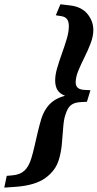

<svg xmlns="http://www.w3.org/2000/svg" viewBox="-101 -740 456 898"><path d="M322 -318 305.5 -264 278 -262.5Q256 -261.5 242 -255Q228 -248.5 219.2 -235.2Q210.5 -222 204 -200.5Q197 -178.5 194.5 -142Q192 -105.5 188.2 -65.5Q184.5 -25.5 174 7.5Q159.5 57 112.2 91.8Q65 126.5 -24.5 133.5L-81 137.5L-69.5 82.5L-42.5 80Q-7 77 13.2 58.2Q33.5 39.5 45 2Q53 -23.5 60 -54.5Q67 -85.5 74.8 -118.5Q82.5 -151.5 92 -183.5Q108 -233.5 140.2 -261Q172.5 -288.5 228 -297L224.5 -285.5Q199 -291.5 184 -302.2Q169 -313 163 -328.8Q157 -344.5 157 -364Q157 -390.5 166.8 -423.2Q176.5 -456 189 -490.8Q201.5 -525.5 211.2 -558.2Q221 -591 221 -617.5Q221 -638.5 212.8 -650Q204.5 -661.5 185.5 -664.5L160 -668.5L181.5 -720L228 -714.5Q281 -708 308.2 -674.5Q335.5 -641 335.5 -599.5Q335.5 -570.5 323 -537.5Q310.5 -504.5 294 -471.8Q277.5 -439 265.2 -409Q253 -379 253 -355Q253 -338 263 -329.2Q273 -320.5 295 -319.5Z"/></svg>

Font: Newsreader 16pt 16pt ExtraBold
Style: Italic
Weight: 800
Italic angle: -17°
Version: Version 1.003